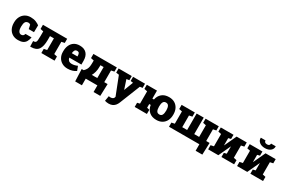

<svg xmlns="http://www.w3.org/2000/svg" viewBox="146 -2281 5937 4014"><g transform="rotate(30 3114.5 -274.5)"><path d="M281.7 10.3Q203.1 10.3 146.5 -24.4Q89.8 -59.1 59.6 -119.6Q29.3 -180.2 29.3 -257.8V-269Q29.3 -348.6 60.8 -409.2Q92.3 -469.7 148.7 -503.9Q205.1 -538.1 280.3 -538.1Q356 -538.1 409.9 -515.1Q463.9 -492.2 495.1 -467.3L492.2 -300.8H364.7L344.2 -396.5Q335.9 -404.8 322 -410.2Q308.1 -415.5 298.8 -415.5Q244.1 -415.5 222.4 -379.9Q200.7 -344.2 200.7 -269V-257.8Q200.7 -205.6 213.1 -175.5Q225.6 -145.5 244.6 -132.8Q263.7 -120.1 283.7 -120.1Q314.5 -120.1 331.3 -135.5Q348.1 -150.9 357.4 -180.7H501L502.9 -177.7Q491.2 -114.7 466.3 -73Q441.4 -31.2 397.2 -10.5Q353 10.3 281.7 10.3Z M573.2 0 569.3 -131.3 582 -131.8Q613.3 -131.8 627.9 -145.8Q642.6 -159.7 647 -196.8Q651.4 -233.9 651.4 -303.7V-412.1L577.1 -427.7V-528.3H1162.1V-427.7L1087.9 -412.1V-115.7L1162.1 -100.1V0H843.3V-100.1L917.5 -115.7V-397H822.8V-303.7Q822.8 -147.5 770.5 -73.7Q718.3 0 592.8 0Z M1478 10.3Q1400.4 10.3 1342.5 -23.2Q1284.7 -56.6 1252.7 -114.7Q1220.7 -172.9 1220.7 -246.1V-264.2Q1220.7 -344.7 1249 -406.7Q1277.3 -468.8 1332 -503.7Q1386.7 -538.6 1466.3 -538.1Q1573.7 -538.1 1631.3 -476.3Q1689 -414.6 1689 -297.9V-209.5H1398.4L1397.9 -206.1Q1403.3 -168.9 1430.2 -144.5Q1457 -120.1 1507.3 -120.1Q1570.8 -120.1 1640.1 -151.9L1679.2 -48.3Q1643.6 -22.9 1592.3 -6.3Q1541 10.3 1478 10.3ZM1398.4 -315.4H1532.7V-328.1Q1532.7 -370.6 1519.5 -392.3Q1506.3 -414.1 1470.2 -414.1Q1431.2 -414.1 1415.8 -387Q1400.4 -359.9 1396.5 -317.9Z M1752.4 160.2 1740.7 -132.3H1789.6Q1824.2 -166.5 1841.3 -198.5Q1858.4 -230.5 1864 -269.5Q1869.6 -308.6 1869.6 -362.8V-412.1L1795.9 -427.7V-528.3H2361.3V-427.7L2287.1 -412.1V-130.4H2367.7L2357.9 160.2H2196.3V0H1915V160.2ZM1984.9 -131.3H2117.7V-397H2040.5V-362.8Q2040.5 -290 2025.4 -232.4Q2010.3 -174.8 1984.9 -131.3Z M2586.9 213.4Q2543.5 213.4 2495.1 199.2L2515.6 76.7Q2533.7 81.5 2553.2 81.5Q2584.5 81.5 2608.6 70.1Q2632.8 58.6 2639.2 34.7L2644 16.1L2474.1 -417.5L2403.3 -427.7V-528.3H2720.7V-427.7L2655.3 -418L2726.1 -204.1L2727.1 -200.2H2730L2813.5 -419.4L2752.9 -427.7V-528.3H3041.5V-427.7L2979 -418.9L2781.2 77.1Q2767.1 112.8 2743.2 143.8Q2719.2 174.8 2681.2 194.1Q2643.1 213.4 2586.9 213.4Z M3620.6 10.3Q3512.7 10.3 3446.5 -47.6Q3380.4 -105.5 3365.7 -204.1H3330.1V-115.7L3391.6 -100.1V0H3096.7V-100.1L3158.7 -115.7V-412.1L3084.5 -427.7V-528.3H3330.1V-335.4H3367.7Q3385.3 -427.7 3450.2 -482.9Q3515.1 -538.1 3619.6 -538.1Q3701.2 -538.1 3758.5 -503.9Q3815.9 -469.7 3846.4 -409.2Q3877 -348.6 3877 -269V-259.3Q3877 -179.7 3846.4 -118.9Q3815.9 -58.1 3758.5 -23.9Q3701.2 10.3 3620.6 10.3ZM3620.6 -120.1Q3667.5 -120.1 3686.8 -157.5Q3706.1 -194.8 3706.1 -259.3V-269Q3706.1 -331.5 3686.3 -369.4Q3666.5 -407.2 3619.6 -407.2Q3572.3 -407.2 3553 -369.4Q3533.7 -331.5 3533.7 -269V-259.3Q3533.7 -194.3 3552.7 -157.2Q3571.8 -120.1 3620.6 -120.1Z M4658.2 156.7V0H3924.8V-100.1L3999 -115.7V-412.1L3924.8 -427.7V-528.3H4243.7V-427.7L4169.4 -412.1V-130.4H4287.6V-528.3H4459V-130.4H4577.1V-412.1L4502.9 -427.7V-528.3H4821.8V-427.7L4747.6 -412.1V-130.4H4829.6L4819.8 156.7Z M4870.1 0V-100.1L4943.8 -115.7V-412.1L4870.1 -427.7V-528.3H5177.2V-427.7L5115.7 -412.1V-240.7L5118.7 -240.2L5252.4 -528.3H5497.1V-427.7L5423.8 -412.1V-115.7L5497.1 -100.1V0H5190.9V-100.1L5252.4 -115.7V-288.6H5249.5L5115.7 0Z M5568.4 0V-100.1L5642.1 -115.7V-412.1L5568.4 -427.7V-528.3H5875.5V-427.7L5814 -412.1V-240.7L5816.9 -240.2L5950.7 -528.3H6195.3V-427.7L6122.1 -412.1V-115.7L6195.3 -100.1V0H5889.2V-100.1L5950.7 -115.7V-288.6H5947.8L5814 0ZM5882.8 -614.3Q5798.8 -614.3 5748.8 -654.8Q5698.7 -695.3 5702.1 -758.8L5703.1 -761.7H5814.5Q5814.5 -737.3 5830.8 -720.9Q5847.2 -704.6 5882.8 -704.6Q5917.5 -704.6 5933.6 -720.5Q5949.7 -736.3 5949.7 -761.7H6061.5L6062.5 -758.8Q6064.9 -695.3 6015.6 -654.8Q5966.3 -614.3 5882.8 -614.3Z"/></g></svg>

Font: Roboto Slab Black
Style: Regular
Weight: 900
Designer: Google
Version: Version 2.000; ttfautohint (v1.8.1.43-b0c9)